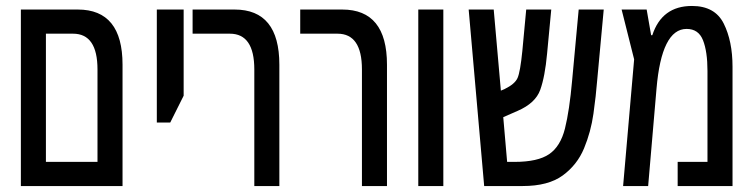

<svg xmlns="http://www.w3.org/2000/svg" viewBox="-20 -624 2537 644"><path d="M391 0V-407Q391 -592 241 -592H50V0ZM134 -511H225Q307 -511 307 -391V-81H134Z M551 -213 596 -303V-592H506V-213Z M917 0V-407Q917 -592 767 -592H626V-511H751Q833 -511 833 -391V0Z M1278 0V-407Q1278 -592 1128 -592H987V-511H1112Q1194 -511 1194 -391V0Z M1467 0V-592H1383V0Z M1733 0Q1819 0 1867.5 -35.5Q1916 -71 1939 -126.5Q1962 -182 1970.5 -242.5Q1979 -303 1983 -354L2005 -592H1921L1899 -354Q1890 -253 1875 -193Q1860 -133 1822 -107Q1784 -81 1706 -81H1681L1668 -231L1716 -252Q1776 -278 1792 -322.5Q1808 -367 1815 -444L1829 -592H1745L1732 -453Q1725 -383 1716 -362.5Q1707 -342 1672 -325L1660 -320L1636 -592H1552L1604 0Z M2168 -506H2164L2149 -592H2065L2107 -425L2070 0H2154L2182 -326Q2199 -527 2283 -527Q2323 -527 2338 -489Q2353 -451 2353 -386V-81H2253V0H2437V-400Q2437 -486 2407.5 -545Q2378 -604 2301 -604Q2200 -604 2168 -506Z"/></svg>

Font: Noto Sans Hebrew Extra Condensed
Style: Regular
Weight: 400
Width: 2
Designer: Monotype Design Team
Foundry: Monotype Imaging Inc.
Version: 1.000